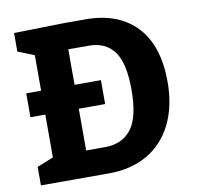

<svg xmlns="http://www.w3.org/2000/svg" viewBox="-79 -787 899 869"><g transform="rotate(-10 370.5 -352.5)"><path d="M115.2 -585 40 -615.2V-700.2L270 -705.1H369.1Q520 -705.1 603 -616.9Q686 -528.8 686 -361.8Q686 -251 645.5 -168.9Q605 -86.9 530 -43.5Q455.1 0 354 0H40V-85L115.2 -115.2V-312H46.9V-421.9H115.2ZM390.1 -312H269V-120.1H356Q435.1 -120.1 477.1 -174.6Q519 -229 519 -356.9Q519 -478 479.5 -531.5Q439.9 -585 363.8 -585H269V-421.9H390.1Z"/></g></svg>

Font: Kadwa
Style: Bold
Weight: 700
Designer: Sol Matas
Foundry: Sol Matas
Version: Version 1.001;PS 001.000;hotconv 1.0.70;makeotf.lib2.5.58329